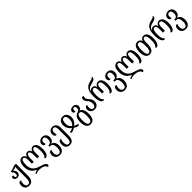

<svg xmlns="http://www.w3.org/2000/svg" viewBox="701 -3285 6049 6049"><g transform="rotate(-45 3725.5 -260.0)"><path d="M246 252C368 252 434 167 434 9V-536H346C296 -503 228 -487 151 -475V-423C196 -403 205 -362 205 -314C205 -263 191 -236 158 -236C123 -236 110 -263 110 -305C110 -314 112 -326 114 -336C105 -339 95 -341 88 -341C58 -341 37 -320 37 -286C37 -234 81 -191 158 -191C225 -191 281 -232 281 -314C281 -359 257 -410 209 -436V-438C262 -444 312 -458 345 -480H349C346 -460 345 -439 345 -418V14C345 139 314 201 246 201C169 201 148 139 148 67C148 11 160 -25 174 -50C165 -56 154 -59 143 -59C104 -59 62 -22 62 67C62 167 116 252 246 252Z M1194 -548C1155 -548 1095 -524 1072 -446H1069C1049 -524 1000 -548 951 -548C902 -548 855 -524 834 -446H831C809 -524 751 -548 712 -548C603 -548 541 -459 541 -279C541 -79 649 16 776 71V75C734 77 679 95 647 125L667 155C713 125 764 117 830 117C931 117 1070 164 1070 252C1105 252 1127 234 1127 201C1127 131 1029 91 926 62C787 23 630 -35 630 -279C630 -421 654 -497 713 -497C768 -497 790 -441 790 -318V-180H874V-318C874 -441 897 -497 951 -497C1006 -497 1028 -441 1028 -318V-180H1112V-318C1112 -441 1135 -497 1189 -497C1249 -497 1273 -421 1273 -268C1273 -145 1252 -54 1196 -38C1196 -11 1208 0 1233 0C1305 0 1362 -107 1362 -268C1362 -459 1297 -548 1194 -548Z M1610 252C1734 252 1803 167 1803 19C1803 -116 1733 -177 1667 -195V-197C1733 -222 1782 -272 1782 -365C1782 -489 1708 -548 1608 -548C1504 -548 1438 -471 1438 -403C1438 -340 1470 -311 1499 -311C1511 -311 1524 -314 1535 -321C1524 -350 1521 -367 1521 -401C1521 -442 1546 -497 1607 -497C1662 -497 1694 -453 1694 -364C1694 -259 1646 -220 1593 -220H1559V-166H1599C1671 -166 1714 -104 1714 24C1714 139 1680 201 1610 201C1538 201 1507 139 1507 67C1507 11 1519 -25 1533 -50C1524 -56 1513 -59 1502 -59C1463 -59 1421 -22 1421 67C1421 167 1485 252 1610 252Z M2056 252C2175 252 2236 167 2236 16V-347C2236 -471 2164 -548 2062 -548C1960 -548 1894 -471 1894 -383C1894 -315 1923 -276 1960 -276C1972 -276 1985 -279 1996 -286C1982 -315 1977 -347 1977 -381C1977 -442 2002 -497 2061 -497C2118 -497 2150 -449 2150 -360V37C2150 139 2121 201 2056 201C1989 201 1963 139 1963 47C1963 -19 1978 -55 1993 -80C1984 -86 1973 -89 1962 -89C1923 -89 1877 -52 1877 56C1877 167 1936 252 2056 252Z M2385 12C2421 12 2469 -8 2524 -45C2578 -8 2622 12 2660 12C2703 12 2712 -16 2712 -39C2662 -39 2621 -54 2575 -84C2663 -145 2710 -237 2710 -329C2710 -458 2638 -548 2527 -548C2405 -548 2337 -458 2340 -329C2342 -236 2390 -145 2475 -83C2429 -53 2388 -39 2338 -39C2338 -9 2349 12 2385 12ZM2524 -121C2448 -180 2431 -253 2429 -329C2429 -420 2456 -496 2525 -496C2595 -496 2622 -420 2621 -329C2620 -248 2598 -179 2524 -121Z M2980 252C3105 252 3171 161 3171 -29C3171 -181 3123 -271 3037 -298V-301C3096 -325 3118 -375 3118 -422C3118 -494 3056 -548 2977 -548C2886 -548 2837 -494 2837 -442C2837 -393 2865 -373 2891 -373C2906 -373 2919 -376 2930 -379C2926 -390 2920 -406 2920 -434C2920 -471 2940 -502 2977 -502C3013 -502 3035 -473 3035 -422C3035 -364 3024 -326 2958 -309C2848 -281 2791 -204 2791 -29C2791 161 2863 252 2980 252ZM2982 201C2908 201 2880 123 2880 -29C2880 -178 2907 -256 2981 -256C3056 -256 3082 -178 3082 -29C3082 123 3056 201 2982 201Z M3398 12C3498 12 3577 -53 3577 -161C3577 -269 3526 -319 3485 -364C3458 -394 3435 -423 3435 -472C3435 -495 3442 -520 3452 -533C3443 -542 3432 -548 3413 -548C3378 -548 3356 -517 3356 -481C3356 -411 3386 -376 3417 -340C3452 -300 3488 -258 3488 -165C3488 -88 3455 -39 3398 -39C3343 -39 3311 -90 3311 -158C3311 -198 3317 -225 3329 -252C3316 -258 3307 -261 3296 -261C3251 -261 3225 -216 3225 -155C3225 -56 3302 12 3398 12Z M3789 7C3809 7 3825 -2 3825 -30C3767 -45 3747 -134 3747 -268C3747 -411 3773 -487 3832 -487C3897 -487 3915 -431 3915 -318V-180H3999V-318C3999 -431 4018 -487 4082 -487C4142 -487 4168 -411 4168 -268C4168 -138 4147 -47 4091 -31C4091 -4 4103 7 4128 7C4200 7 4257 -100 4257 -268C4257 -449 4190 -538 4087 -538C4038 -538 3982 -514 3959 -436H3956C3934 -514 3880 -538 3832 -538C3790 -538 3743 -516 3717 -469H3715C3736 -567 3801 -608 3913 -634C4018 -658 4067 -683 4067 -772H4036C4029 -737 3988 -730 3908 -712C3726 -671 3661 -547 3661 -328V-278C3661 -99 3720 7 3789 7Z M4505 252C4629 252 4698 167 4698 19C4698 -116 4628 -177 4562 -195V-197C4628 -222 4677 -272 4677 -365C4677 -489 4603 -548 4503 -548C4399 -548 4333 -471 4333 -403C4333 -340 4365 -311 4394 -311C4406 -311 4419 -314 4430 -321C4419 -350 4416 -367 4416 -401C4416 -442 4441 -497 4502 -497C4557 -497 4589 -453 4589 -364C4589 -259 4541 -220 4488 -220H4454V-166H4494C4566 -166 4609 -104 4609 24C4609 139 4575 201 4505 201C4433 201 4402 139 4402 67C4402 11 4414 -25 4428 -50C4419 -56 4408 -59 4397 -59C4358 -59 4316 -22 4316 67C4316 167 4380 252 4505 252Z M5420 -548C5381 -548 5321 -524 5298 -446H5295C5275 -524 5226 -548 5177 -548C5128 -548 5081 -524 5060 -446H5057C5035 -524 4977 -548 4938 -548C4829 -548 4767 -459 4767 -279C4767 -79 4875 16 5002 71V75C4960 77 4905 95 4873 125L4893 155C4939 125 4990 117 5056 117C5157 117 5296 164 5296 252C5331 252 5353 234 5353 201C5353 131 5255 91 5152 62C5013 23 4856 -35 4856 -279C4856 -421 4880 -497 4939 -497C4994 -497 5016 -441 5016 -318V-180H5100V-318C5100 -441 5123 -497 5177 -497C5232 -497 5254 -441 5254 -318V-180H5338V-318C5338 -441 5361 -497 5415 -497C5475 -497 5499 -421 5499 -268C5499 -145 5478 -54 5422 -38C5422 -11 5434 0 5459 0C5531 0 5588 -107 5588 -268C5588 -459 5523 -548 5420 -548Z M5854 12C5970 12 6035 -78 6035 -268V-318C6035 -441 6054 -497 6118 -497C6178 -497 6204 -421 6204 -268C6204 -138 6183 -47 6127 -31C6127 -4 6139 7 6164 7C6236 7 6293 -100 6293 -268C6293 -459 6226 -548 6123 -548C6074 -548 6016 -524 5993 -446H5990C5968 -523 5899 -548 5854 -548C5735 -548 5672 -454 5672 -268C5672 -78 5743 12 5854 12ZM5855 -39C5788 -39 5761 -117 5761 -268C5761 -418 5787 -497 5854 -497C5925 -497 5949 -436 5949 -268C5949 -117 5920 -39 5855 -39Z M6505 7C6525 7 6541 -2 6541 -30C6483 -45 6463 -134 6463 -268C6463 -411 6489 -487 6548 -487C6613 -487 6631 -431 6631 -318V-180H6715V-318C6715 -431 6734 -487 6798 -487C6858 -487 6884 -411 6884 -268C6884 -138 6863 -47 6807 -31C6807 -4 6819 7 6844 7C6916 7 6973 -100 6973 -268C6973 -449 6906 -538 6803 -538C6754 -538 6698 -514 6675 -436H6672C6650 -514 6596 -538 6548 -538C6506 -538 6459 -516 6433 -469H6431C6452 -567 6517 -608 6629 -634C6734 -658 6783 -683 6783 -772H6752C6745 -737 6704 -730 6624 -712C6442 -671 6377 -547 6377 -328V-278C6377 -99 6436 7 6505 7Z M7221 252C7345 252 7414 167 7414 19C7414 -116 7344 -177 7278 -195V-197C7344 -222 7393 -272 7393 -365C7393 -489 7319 -548 7219 -548C7115 -548 7049 -471 7049 -403C7049 -340 7081 -311 7110 -311C7122 -311 7135 -314 7146 -321C7135 -350 7132 -367 7132 -401C7132 -442 7157 -497 7218 -497C7273 -497 7305 -453 7305 -364C7305 -259 7257 -220 7204 -220H7170V-166H7210C7282 -166 7325 -104 7325 24C7325 139 7291 201 7221 201C7149 201 7118 139 7118 67C7118 11 7130 -25 7144 -50C7135 -56 7124 -59 7113 -59C7074 -59 7032 -22 7032 67C7032 167 7096 252 7221 252Z"/></g></svg>

Font: Noto Serif Georgian ExtraCondensed
Style: Regular
Weight: 400
Width: 2
Designer: Monotype Design Team, Akaki Razmadze
Foundry: Google LLC
Version: Version 2.003